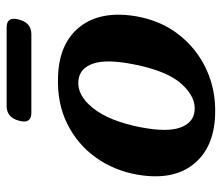

<svg xmlns="http://www.w3.org/2000/svg" viewBox="-66 -608 685 594"><g transform="rotate(-90 277.0 -310.5)"><path d="M336.5 -474Q440.5 -471 491.2 -407Q542 -343 524.5 -234.5Q511.5 -157 467.8 -100.8Q424 -44.5 359.2 -14.8Q294.5 15 218.5 12Q117 8.5 66.2 -55.2Q15.5 -119 34 -227.5Q46.5 -300 87 -356.8Q127.5 -413.5 191 -445.2Q254.5 -477 336.5 -474ZM231.5 -51.5Q274 -47 314.5 -91.5Q355 -136 375.5 -240Q392 -323.5 377.8 -365.2Q363.5 -407 325.5 -411Q279.5 -415.5 239.8 -365.5Q200 -315.5 181 -219.5Q165 -137 179.8 -96Q194.5 -55 231.5 -51.5ZM201 -594.5Q211 -633 246.5 -633H489.5Q524.5 -633 514 -595Q504 -556.5 469 -556.5H225.5Q190.5 -556.5 201 -594.5Z"/></g></svg>

Font: Fraunces 9pt S050 SemiBold
Style: Italic
Weight: 600
Italic angle: -16°
Version: Version 1.000; ttfautohint (v1.8.3)